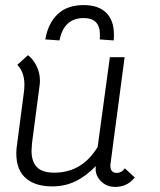

<svg xmlns="http://www.w3.org/2000/svg" viewBox="-20 -725 628 755"><path d="M510 -27Q492 -6 473.5 2Q455 10 433 10Q398 10 375 -14.5Q352 -39 357 -72Q318 -32 276.5 -12Q235 8 186 8Q113 8 76 -29.5Q39 -67 45 -141L73 -355Q76 -375 76 -391Q76 -442 48 -470L90 -508Q109 -494 123 -467Q137 -440 137 -408Q137 -397 136 -391L106 -163Q104 -141 104 -132Q104 -90 125 -68Q146 -46 193 -46Q247 -46 289.5 -70.5Q332 -95 364 -147L412 -500H470L415 -84Q414 -80 414 -74Q414 -45 439 -45Q458 -45 471 -63ZM428 -589Q428 -574 427 -566L372 -570Q373 -577 373 -589Q373 -654 309 -654Q231 -654 214 -566L158 -570Q169 -633 206.5 -669Q244 -705 309 -705Q367 -705 397.5 -675Q428 -645 428 -589Z"/></svg>

Font: Bellota
Style: Italic
Weight: 400
Italic angle: -7.5°
Designer: Kemie Guaida
Foundry: Kemie Guaida
Version: Version 4.001